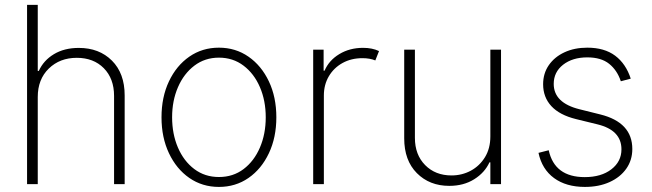

<svg xmlns="http://www.w3.org/2000/svg" viewBox="-20 -747 2645 779"><path d="M133.2 -353.7V0H89.8V-727.3H133.2V-459.2H137.4Q156.6 -501.8 198.7 -527.2Q240.8 -552.6 299.7 -552.6Q382.5 -552.6 434.1 -501.1Q485.8 -449.6 485.8 -359.7V0H442.8V-358Q442.8 -427.9 401.3 -470.2Q359.7 -512.4 291.5 -512.4Q222.7 -512.4 177.9 -468.8Q133.2 -425.1 133.2 -353.7Z M868.3 11.4Q800.8 11.4 748.2 -25Q695.7 -61.4 665.5 -125.4Q635.3 -189.3 635.3 -271Q635.3 -353 665.5 -416.9Q695.7 -480.8 748.2 -517.2Q800.8 -553.6 868.3 -553.6Q935.7 -553.6 988.3 -517Q1040.8 -480.5 1071 -416.7Q1101.2 -353 1101.2 -271Q1101.2 -189.3 1071 -125.4Q1040.8 -61.4 988.3 -25Q935.7 11.4 868.3 11.4ZM868.3 -28.8Q925.8 -28.8 968.4 -61.1Q1011 -93.4 1034.6 -148.4Q1058.2 -203.5 1058.2 -271Q1058.2 -338.4 1034.6 -393.3Q1011 -448.2 968.2 -480.6Q925.4 -513.1 868.3 -513.1Q811.4 -513.1 768.6 -480.6Q725.9 -448.2 702.1 -393.3Q678.3 -338.4 678.3 -271Q678.3 -203.5 701.9 -148.4Q725.5 -93.4 768.3 -61.1Q811.1 -28.8 868.3 -28.8Z M1250.7 0V-545.5H1293V-460.2H1296.9Q1314.6 -502.1 1356.7 -527.5Q1398.8 -552.9 1453.1 -552.9Q1490.4 -552.9 1517.8 -539.8L1502.8 -501.8Q1480.5 -511 1450.6 -511Q1405.2 -511 1369.9 -491.5Q1334.5 -471.9 1314.3 -437.7Q1294 -403.4 1294 -359.4V0Z M1969.5 -193.5V-545.5H2012.8V0H1969.5V-88.4H1965.9Q1946.7 -46.5 1903.9 -19.7Q1861.2 7.1 1802.9 7.1Q1722.7 7.1 1671.3 -44.6Q1620 -96.2 1620 -185.7V-545.5H1663.4V-187.5Q1663.4 -119.3 1704.9 -77.2Q1746.4 -35.2 1811.8 -35.2Q1854.4 -35.2 1890.3 -54.5Q1926.1 -73.9 1947.8 -109.4Q1969.5 -144.9 1969.5 -193.5Z M2539.1 -427.9 2498.9 -417.3Q2484 -462 2451.5 -488.1Q2419 -514.2 2362.9 -514.2Q2302.9 -514.2 2264.7 -484.4Q2226.6 -454.5 2226.6 -406.6Q2226.6 -329.5 2331.7 -303.6L2415.5 -282.7Q2545.5 -250.4 2545.5 -142.4Q2545.5 -97.3 2521 -62.5Q2496.4 -27.7 2453.1 -8.2Q2409.8 11.4 2353 11.4Q2277 11.4 2228 -24.5Q2179 -60.4 2164.8 -126.8L2206.3 -137.4Q2230.1 -28.4 2352.6 -28.4Q2419.4 -28.4 2460.4 -60Q2501.4 -91.6 2501.4 -141Q2501.4 -218.8 2404.1 -242.5L2317.1 -263.8Q2250.4 -280.2 2217 -316.4Q2183.6 -352.6 2183.6 -405.2Q2183.6 -449.2 2206.7 -482.6Q2229.8 -516 2270.2 -534.8Q2310.7 -553.6 2362.9 -553.6Q2432.2 -553.6 2475.9 -521Q2519.5 -488.3 2539.1 -427.9Z"/></svg>

Font: Inter UI Extra Light
Style: Regular
Weight: 200
Designer: Rasmus Andersson
Foundry: rsms
Version: 3.2;8d6f07862